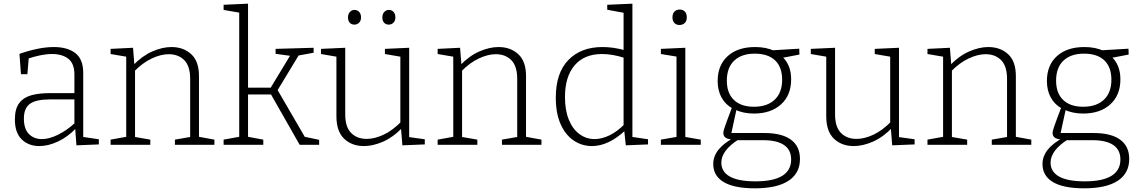

<svg xmlns="http://www.w3.org/2000/svg" viewBox="-20 -788 6205 1045"><path d="M433 -31 423 -44 518 -30V-2L396 3L389 -93L394 -90Q349 -43 296 -18Q243 7 194 7Q136 7 98.5 -29Q61 -65 61 -138Q61 -197 85.5 -228Q110 -259 152 -270Q194 -281 247 -281H393L385 -273V-383Q385 -442 352 -468Q319 -494 263 -494Q233 -494 199 -487Q165 -480 127 -467L137 -479L129 -384H94L86 -495Q138 -513 185 -522.5Q232 -532 273 -532Q347 -532 390 -499Q433 -466 433 -391ZM110 -143Q110 -86 137.5 -58.5Q165 -31 208 -31Q248 -31 296.5 -55Q345 -79 390 -121L385 -105V-255L393 -247H254Q176 -247 143 -223Q110 -199 110 -143Z M582 0V-28L676 -45L667 -34V-489L676 -478L582 -494V-522L704 -528L712 -429L704 -432Q754 -484 809 -508Q864 -532 913 -532Q979 -532 1021.5 -492.5Q1064 -453 1063 -370V-34L1054 -45L1147 -28V0H932V-28L1024 -44L1015 -33V-359Q1015 -428 983 -460.5Q951 -493 898 -493Q856 -493 806.5 -470Q757 -447 709 -398L715 -411V-33L706 -44L798 -28V0Z M1197 0V-28L1291 -45L1282 -33V-728L1289 -718L1197 -734V-762L1330 -768V-300L1319 -311H1462L1448 -302L1563 -492L1568 -483L1480 -495V-522L1687 -528V-501L1594 -484L1610 -494L1487 -291L1485 -308L1643 -36L1631 -45L1717 -27V0H1611L1451 -281L1464 -274H1319L1330 -282V-33L1321 -45L1413 -28V0Z M1961 7Q1895 7 1853 -33Q1811 -73 1811 -156V-489L1820 -478L1727 -494V-522L1859 -528V-165Q1859 -97 1891 -64.5Q1923 -32 1976 -32Q2019 -32 2068 -55Q2117 -78 2165 -127L2159 -113V-490L2168 -478L2075 -494V-522L2207 -528V-35L2198 -43L2292 -30V-2L2170 3L2162 -96L2170 -93Q2120 -41 2065 -17Q2010 7 1961 7ZM2096 -654Q2080 -654 2070.5 -664.5Q2061 -675 2061 -693Q2061 -712 2071.5 -723Q2082 -734 2096 -734Q2112 -734 2122 -723Q2132 -712 2132 -693Q2132 -675 2121.5 -664.5Q2111 -654 2096 -654ZM1909 -654Q1893 -654 1883.5 -664.5Q1874 -675 1874 -693Q1874 -712 1884.5 -723Q1895 -734 1909 -734Q1925 -734 1935 -723Q1945 -712 1945 -693Q1945 -675 1934.5 -664.5Q1924 -654 1909 -654Z M2362 0V-28L2456 -45L2447 -34V-489L2456 -478L2362 -494V-522L2484 -528L2492 -429L2484 -432Q2534 -484 2589 -508Q2644 -532 2693 -532Q2759 -532 2801.5 -492.5Q2844 -453 2843 -370V-34L2834 -45L2927 -28V0H2712V-28L2804 -44L2795 -33V-359Q2795 -428 2763 -460.5Q2731 -493 2678 -493Q2636 -493 2586.5 -470Q2537 -447 2489 -398L2495 -411V-33L2486 -44L2578 -28V0Z M3202 7Q3147 7 3102 -23.5Q3057 -54 3031 -113Q3005 -172 3005 -256Q3005 -391 3073.5 -461.5Q3142 -532 3259 -532Q3289 -532 3320.5 -527.5Q3352 -523 3386 -513L3374 -507V-727L3382 -717L3285 -735V-762L3422 -768V-33L3413 -44L3507 -30V-2L3386 3L3377 -82L3384 -79Q3338 -36 3292.5 -14.5Q3247 7 3202 7ZM3216 -31Q3255 -31 3297.5 -51.5Q3340 -72 3381 -114L3374 -95V-485L3382 -472Q3314 -494 3257 -494Q3160 -494 3107.5 -432.5Q3055 -371 3055 -260Q3055 -188 3076 -136.5Q3097 -85 3134 -58Q3171 -31 3216 -31Z M3710 -35 3702 -44 3794 -28V0H3577V-28L3669 -44L3662 -35V-487L3669 -479L3577 -494V-522L3710 -528ZM3678 -652Q3661 -652 3650.5 -663Q3640 -674 3640 -693Q3640 -714 3651 -725Q3662 -736 3679 -736Q3697 -736 3707.5 -725Q3718 -714 3718 -693Q3718 -673 3706.5 -662.5Q3695 -652 3678 -652Z M4089 237Q3976 237 3919 203Q3862 169 3862 105Q3862 63 3890 27.5Q3918 -8 3972 -37L3974 -28Q3945 -29 3931 -37.5Q3917 -46 3917 -64Q3917 -71 3919 -78Q3921 -85 3925.5 -99Q3930 -113 3939.5 -138Q3949 -163 3965 -206L3968 -197Q3928 -219 3907 -257.5Q3886 -296 3886 -347Q3886 -433 3940.5 -482.5Q3995 -532 4090 -532Q4150 -532 4195 -511L4179 -514L4330 -523L4331 -491L4232 -472L4237 -480Q4261 -458 4273.5 -427Q4286 -396 4286 -356Q4286 -270 4231 -220Q4176 -170 4083 -170Q4025 -170 3979 -192L3990 -199L3959 -56L3948 -64H4141Q4235 -64 4284.5 -28Q4334 8 4334 77Q4334 155 4271.5 196Q4209 237 4089 237ZM4092 199Q4189 199 4237.5 169Q4286 139 4286 80Q4286 28 4247.5 1.5Q4209 -25 4133 -25H3983L4000 -29Q3906 31 3906 97Q3906 147 3952.5 173Q3999 199 4092 199ZM4083 -207Q4156 -207 4196.5 -245.5Q4237 -284 4237 -354Q4237 -423 4198.5 -459.5Q4160 -496 4088 -496Q4016 -496 3976 -458Q3936 -420 3936 -349Q3936 -281 3974.5 -244Q4013 -207 4083 -207Z M4627 7Q4561 7 4519 -33Q4477 -73 4477 -156V-489L4486 -478L4393 -494V-522L4525 -528V-165Q4525 -97 4557 -64.5Q4589 -32 4642 -32Q4685 -32 4734 -55Q4783 -78 4831 -127L4825 -113V-490L4834 -478L4741 -494V-522L4873 -528V-35L4864 -43L4958 -30V-2L4836 3L4828 -96L4836 -93Q4786 -41 4731 -17Q4676 7 4627 7Z M5028 0V-28L5122 -45L5113 -34V-489L5122 -478L5028 -494V-522L5150 -528L5158 -429L5150 -432Q5200 -484 5255 -508Q5310 -532 5359 -532Q5425 -532 5467.5 -492.5Q5510 -453 5509 -370V-34L5500 -45L5593 -28V0H5378V-28L5470 -44L5461 -33V-359Q5461 -428 5429 -460.5Q5397 -493 5344 -493Q5302 -493 5252.5 -470Q5203 -447 5155 -398L5161 -411V-33L5152 -44L5244 -28V0Z M5881 237Q5768 237 5711 203Q5654 169 5654 105Q5654 63 5682 27.5Q5710 -8 5764 -37L5766 -28Q5737 -29 5723 -37.5Q5709 -46 5709 -64Q5709 -71 5711 -78Q5713 -85 5717.5 -99Q5722 -113 5731.5 -138Q5741 -163 5757 -206L5760 -197Q5720 -219 5699 -257.5Q5678 -296 5678 -347Q5678 -433 5732.5 -482.5Q5787 -532 5882 -532Q5942 -532 5987 -511L5971 -514L6122 -523L6123 -491L6024 -472L6029 -480Q6053 -458 6065.5 -427Q6078 -396 6078 -356Q6078 -270 6023 -220Q5968 -170 5875 -170Q5817 -170 5771 -192L5782 -199L5751 -56L5740 -64H5933Q6027 -64 6076.5 -28Q6126 8 6126 77Q6126 155 6063.5 196Q6001 237 5881 237ZM5884 199Q5981 199 6029.5 169Q6078 139 6078 80Q6078 28 6039.5 1.5Q6001 -25 5925 -25H5775L5792 -29Q5698 31 5698 97Q5698 147 5744.5 173Q5791 199 5884 199ZM5875 -207Q5948 -207 5988.5 -245.5Q6029 -284 6029 -354Q6029 -423 5990.5 -459.5Q5952 -496 5880 -496Q5808 -496 5768 -458Q5728 -420 5728 -349Q5728 -281 5766.5 -244Q5805 -207 5875 -207Z"/></svg>

Font: Bitter Thin Light
Style: Regular
Weight: 300
Version: Version 2.002